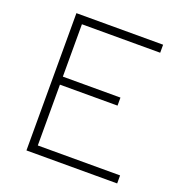

<svg xmlns="http://www.w3.org/2000/svg" viewBox="-125 -793 849 899"><g transform="rotate(20 300.0 -343.0)"><path d="M104 -685H536V-645H146V-384H433V-344H146V-41H556V-1H104Z"/></g></svg>

Font: Bellota Text Light
Style: Regular
Weight: 300
Designer: Kemie Guaida
Foundry: Kemie Guaida
Version: Version 4.001